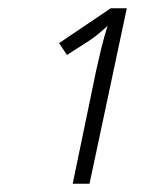

<svg xmlns="http://www.w3.org/2000/svg" viewBox="-20 -734 354 468"><path d="M250 -713.9H289.1L198.2 -286.1H157.2L214.8 -564Q217.3 -574.2 220.5 -588.6Q223.6 -603 227.3 -617.9Q231 -632.8 234.9 -646.7Q238.8 -660.6 242.2 -670.9Q225.6 -655.8 212.9 -645.8Q200.2 -635.7 143.1 -600.1L124 -628.9Z"/></svg>

Font: TypoPRO Open Sans
Style: Italic
Weight: 300
Italic angle: -12°
Foundry: Ascender Corporation
Version: Version 1.10